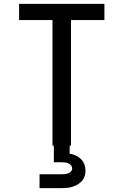

<svg xmlns="http://www.w3.org/2000/svg" viewBox="-20 -755 640 995"><path d="M252 0V-651H79V-735H521V-651H348V0ZM185 220V148H300Q309 148 317.5 147Q326 146 334 143Q342 140 348 133.5Q354 127 354 118Q354 110 348.5 102.5Q343 95 334.5 91.5Q326 88 317.5 87Q309 86 300 86H259V0H341V41Q357 44 372.5 51Q388 58 399.5 69.5Q411 81 417 96.5Q423 112 423 129Q423 143 419 157Q415 171 405.5 182Q396 193 383.5 200.5Q371 208 357 212.5Q343 217 328.5 218.5Q314 220 300 220Z"/></svg>

Font: Iosevka Fixed Medium Extended
Style: Regular
Weight: 500
Width: 7
Monospace: yes
Designer: Belleve Invis
Foundry: Belleve Invis
Version: Version 24.1.1; ttfautohint (v1.8.4)